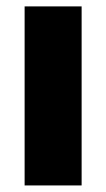

<svg xmlns="http://www.w3.org/2000/svg" viewBox="-20 -565 324 585"><path d="M55 0V-545.5H228.7V0Z"/></svg>

Font: Inter P Extra Bold
Style: Regular
Weight: 800
Designer: Rasmus Andersson
Foundry: rsms
Version: Version 3.018;git-588b23468